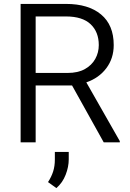

<svg xmlns="http://www.w3.org/2000/svg" viewBox="-20 -731 666 986"><path d="M512.7 0 350.1 -292H163.1V0H85.9V-710.9H318.8Q434.1 -710.9 499 -656.7Q564 -602.5 564 -499.5Q564 -431.2 525.9 -380.6Q487.8 -330.1 423.3 -308.1L595.2 -6.3V0ZM318.8 -646.5H163.1V-356.4H327.1Q380.4 -356.4 415.8 -376.2Q451.2 -396 469.2 -428.5Q487.3 -460.9 487.3 -499.5Q487.3 -566.9 445.3 -606.7Q403.3 -646.5 318.8 -646.5ZM333 49.3V87.4Q333 126 317.1 166.7Q301.3 207.5 269.5 234.9L226.6 204.1Q244.1 177.2 252.9 149.7Q261.7 122.1 261.7 88.4V49.3Z"/></svg>

Font: Vazirmatn UI FD Light
Style: Regular
Weight: 300
Designer: Saber Rastikerdar
Foundry: Saber Rastikerdar
Version: Version 33.003